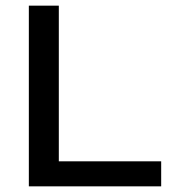

<svg xmlns="http://www.w3.org/2000/svg" viewBox="-20 -659 625 679"><path d="M188 0H82V-639H188ZM138 -88.5H550V0H138Z"/></svg>

Font: Anek Gurmukhi Medium SemiExpanded
Style: Regular
Weight: 500
Width: 6
Version: Version 1.003